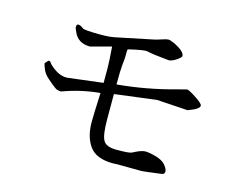

<svg xmlns="http://www.w3.org/2000/svg" viewBox="-93 -818 1185 943"><g transform="rotate(15 500.0 -346.0)"><path d="M475 -577Q554 -596 570 -592Q598 -585 682 -577Q699 -578 721 -593Q742 -608 742 -614Q742 -638 684 -666Q663 -675 655 -675Q646 -675 622 -667Q599 -659 583 -656L399 -618Q370 -612 330 -612Q244 -612 235 -619Q199 -646 199 -615Q199 -612 208 -592Q230 -542 291 -542L396 -570Q402 -494 402 -462V-387L221 -365H218Q176 -365 132 -407Q121 -422 118 -422H112L97 -406Q97 -399 106 -377Q115 -354 140 -333Q165 -311 178 -302Q190 -292 211 -292Q302 -326 400 -335Q395 -221 395 -190Q394 -112 429 -64Q463 -17 549 -17Q558 -17 568 -18L694 -17Q702 -17 794 -29Q808 -31 808 -45Q807 -58 795 -73Q777 -98 728 -109Q701 -115 690 -115Q670 -115 640 -100L624 -92Q612 -86 548 -86Q494 -86 480 -113Q465 -139 465 -221V-347L677 -374L835 -364Q836 -364 864 -376Q892 -389 892 -402Q892 -415 834 -450Q813 -462 809 -462Q804 -462 764 -451Q613 -409 465 -396Q465 -466 468 -496L471 -526Q472 -536 472 -563Q471 -573 475 -577Z"/></g></svg>

Font: Sawarabi Mincho
Style: Regular
Weight: 400
Version: Version 1.082; ttfautohint (v1.8.4.7-5d5b)